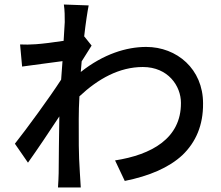

<svg xmlns="http://www.w3.org/2000/svg" viewBox="-20 -803 980 851"><path d="M789 -116C848 -173 881 -248 880 -345C880 -497 764 -595 628 -595C541 -595 439 -564 338 -484L342 -531C357 -555 375 -583 386 -601L354 -641H353C360 -703 368 -754 373 -779L263 -783C267 -757 267 -730 267 -705L262 -622C217 -615 168 -609 139 -607C112 -605 92 -605 69 -606L78 -508L167 -520L257 -532L251 -450C200 -371 99 -233 46 -166L104 -82C144 -138 199 -220 243 -287C241 -180 241 -125 240 -35C240 -20 238 11 237 28H338C337 8 335 -20 334 -37C328 -124 329 -193 329 -276C329 -307 330 -340 332 -376C415 -454 509 -506 613 -506C725 -506 782 -422 782 -347C783 -189 651 -117 490 -92L533 -1C642 -23 729 -60 789 -116Z"/></svg>

Font: GenSekiGothic2 TW M
Style: Regular
Weight: 500
Version: Version 2.100;PS 2.1;hotconv 16.6.51;makeotf.lib2.5.65220 DE